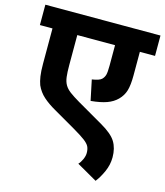

<svg xmlns="http://www.w3.org/2000/svg" viewBox="-120 -713 862 1002"><g transform="rotate(15 311.0 -212.0)"><path d="M622 -512H540V-384Q540 -332 531 -302Q522 -272 499 -249Q477 -227 444 -215Q411 -203 358 -198L335 -308Q375 -314 387 -326Q398 -337 402 -351.5Q406 -366 406 -401V-512H202V-349Q202 -311 205 -286.5Q208 -262 218 -244.5Q228 -227 248 -212Q268 -197 302 -177L442 -96Q503 -61 524 -26.5Q545 8 545 57Q545 97 528 135Q511 173 491 198L381 135Q392 124 400.5 105Q409 86 409 70Q409 49 402 35Q395 21 374.5 5.5Q354 -10 313 -34L192 -104Q153 -126 125.5 -150.5Q98 -175 83 -209Q76 -228 72 -254Q68 -280 68 -322V-512H0V-622H622Z"/></g></svg>

Font: Noto Sans Devanagari UI
Style: Bold
Weight: 700
Designer: Jelle Bosma - Monotype Design Team
Foundry: Monotype Imaging Inc.
Version: Version 2.004; ttfautohint (v1.8.4.7-5d5b)